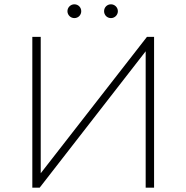

<svg xmlns="http://www.w3.org/2000/svg" viewBox="-20 -871 865 891"><path d="M164 0 656 -633V0H695V-700H662L169 -67V-700H130V0ZM495 -787C512 -787 527 -801 527 -819C527 -837 512 -851 495 -851C477 -851 463 -837 463 -819C463 -801 477 -787 495 -787ZM325 -787C343 -787 357 -801 357 -819C357 -837 343 -851 325 -851C308 -851 293 -837 293 -819C293 -801 308 -787 325 -787Z"/></svg>

Font: Montserrat-Alt1 ExtLt
Style: Regular
Weight: 200
Designer: Differentunic
Foundry: Differentunic
Version: Version 7.222